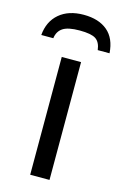

<svg xmlns="http://www.w3.org/2000/svg" viewBox="-142 -792 541 844"><g transform="rotate(15 128.5 -370.0)"><path d="M172.9 0H85V-536.1H172.9ZM283.7 -606H230Q225.6 -641.6 204.8 -655.3Q184.1 -668.9 131.3 -668.9Q78.6 -668.9 55.2 -653.3Q31.7 -637.7 27.8 -606H-26.9Q-21.5 -668.9 20.5 -704.6Q62.5 -740.2 131.1 -740.2Q199.7 -740.2 239.5 -706.5Q279.3 -672.9 283.7 -606Z"/></g></svg>

Font: NotoSans
Style: Regular
Weight: 400
Designer: Monotype Design team
Foundry: Monotype Imaging Inc.
Version: Version 1.04